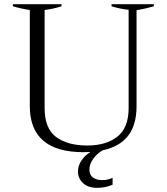

<svg xmlns="http://www.w3.org/2000/svg" viewBox="-20 -720 800 921"><path d="M718 -700V-690Q682 -679 635 -671V-211Q635 -120 594 -68Q553 -16 472 1Q444 18 426.5 42.5Q409 67 409 94Q409 119 426 131.5Q443 144 470 144Q497 144 520 133V166Q486 181 446 181Q402 181 378 158Q354 135 354 104Q354 76 370 51Q386 26 414 9Q404 10 381 10Q123 10 123 -211V-672Q77 -679 42 -690V-700H275V-690Q240 -678 194 -672V-202Q194 -104 249 -63Q304 -22 399 -22Q489 -22 543 -64.5Q597 -107 597 -202V-673Q556 -677 515 -690V-700Z"/></svg>

Font: Trirong Light
Style: Regular
Weight: 300
Designer: Katatrad Team
Foundry: CadsonDemak
Version: Version 1.001